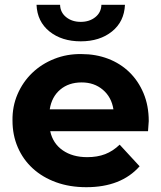

<svg xmlns="http://www.w3.org/2000/svg" viewBox="-20 -771 671 799"><path d="M596 -225H189Q200 -174 241 -145.5Q282 -117 343 -117Q385 -117 417.5 -129.5Q450 -142 478 -169L561 -79Q484 8 339 8Q270 8 213.5 -12.5Q157 -33 116.5 -70Q76 -107 54 -158Q32 -209 32 -269Q31 -328 53 -379Q75 -430 114 -467.5Q153 -505 206 -526Q259 -547 319 -546Q379 -546 430 -526.5Q481 -507 518.5 -470.5Q556 -434 577.5 -382.5Q599 -331 599 -267Q599 -264 596 -225ZM187 -316H452Q444 -367 408 -397.5Q372 -428 320 -428Q266 -428 230.5 -398Q195 -368 187 -316ZM132 -751H230Q231 -719 255.5 -699.5Q280 -680 316 -680Q352 -680 376.5 -699.5Q401 -719 402 -751H500Q497 -681 446 -640Q395 -599 316 -599Q237 -599 186 -640Q135 -681 132 -751Z"/></svg>

Font: CMG Sans
Style: Bold
Weight: 700
Designer: Julieta Ulanovsky
Foundry: Julieta Ulanovsky
Version: Version 7.200